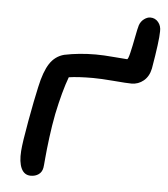

<svg xmlns="http://www.w3.org/2000/svg" viewBox="-46 -631 588 674"><g transform="rotate(5 247.5 -294.0)"><path d="M86.9 1Q64 1 53.5 -21.2Q43 -43.5 45.9 -83Q47.9 -112.3 61.8 -189.2Q75.7 -266.1 85.9 -311Q97.7 -366.7 116.5 -395.3Q135.3 -423.8 167 -432.1Q219.2 -442.9 277.8 -442.9Q304.2 -442.9 343 -439.5Q381.8 -436 388.2 -436Q392.1 -436 397.7 -459.5Q403.3 -482.9 409.4 -515.1Q415.5 -547.4 418.9 -558.1Q423.8 -572.3 435.1 -580.6Q446.3 -588.9 457 -588.9Q474.1 -588.9 485.1 -575.7Q496.1 -562.5 495.1 -543Q495.1 -510.7 478 -411.1Q472.2 -382.8 453.6 -367.4Q435.1 -352.1 411.1 -352.1Q395 -352.1 348.9 -356Q302.7 -359.9 274.9 -359.9Q222.2 -359.9 189.9 -355Q170.9 -304.2 153.8 -222.2Q146 -182.1 140.4 -138.4Q134.8 -94.7 132.3 -64.9Q129.9 -35.2 128.9 -30.8Q126 -15.1 114.5 -7.1Q103 1 86.9 1Z"/></g></svg>

Font: Shantell Sans Irregular Bouncy
Style: Italic
Weight: 400
Italic angle: -11.31°
Designer: Stephen Nixon, Anya Danilova, Shantell Martin
Foundry: Arrow Type
Version: Version 1.006;[9816181b4]